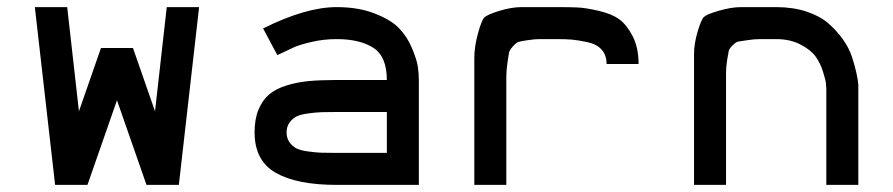

<svg xmlns="http://www.w3.org/2000/svg" viewBox="-20 -520 2512 540"><path d="M135 0 78 -500H169L202 -207L264 -385H354L416 -207L449 -500H540L483 0H392L309 -238L226 0Z M927 0Q815 0 755.5 -34Q696 -68 696 -148Q696 -185 707 -211.5Q718 -238 736.5 -254Q755 -270 785.5 -279.5Q816 -289 848.5 -292Q881 -295 927 -295H1068Q1068 -361 1030 -385.5Q992 -410 927 -410Q890 -410 856 -402Q822 -394 808 -387.5Q794 -381 760 -365L720 -440Q840 -500 927 -500Q988 -500 1034 -482Q1080 -464 1102.5 -440.5Q1125 -417 1138.5 -385Q1152 -353 1155 -333.5Q1158 -314 1158 -295V0ZM927 -90H1068V-205H927Q899 -205 884 -204.5Q869 -204 847 -201Q825 -198 814 -192.5Q803 -187 794.5 -175.5Q786 -164 786 -148Q786 -131 794.5 -119.5Q803 -108 814 -102.5Q825 -97 847 -94Q869 -91 883.5 -90.5Q898 -90 927 -90Z M1314 0V-250Q1314 -326 1314 -357Q1314 -388 1324 -425Q1334 -462 1342 -470.5Q1350 -479 1384.5 -489.5Q1419 -500 1447 -500Q1475 -500 1545 -500Q1583 -500 1605 -499Q1627 -498 1664 -489.5Q1701 -481 1722 -465.5Q1743 -450 1759.5 -418Q1776 -386 1776 -340H1686Q1686 -365 1672 -380.5Q1658 -396 1632 -401.5Q1606 -407 1589.5 -408.5Q1573 -410 1547 -410H1545Q1512 -410 1498 -410Q1484 -410 1464 -407Q1444 -404 1438 -402Q1432 -400 1422.5 -389.5Q1413 -379 1411.5 -371.5Q1410 -364 1407 -342Q1404 -320 1404 -303.5Q1404 -287 1404 -250V0Z M1932 0V-270Q1932 -340 1932 -368.5Q1932 -397 1942 -431Q1952 -465 1960 -472.5Q1968 -480 2002.5 -490Q2037 -500 2065 -500Q2093 -500 2163 -500Q2210 -500 2248 -487.5Q2286 -475 2309.5 -454.5Q2333 -434 2350.5 -409.5Q2368 -385 2376 -360.5Q2384 -336 2388.5 -315.5Q2393 -295 2394 -282V-270V0H2304V-270Q2304 -276 2303 -285.5Q2302 -295 2294.5 -319Q2287 -343 2273.5 -361.5Q2260 -380 2231 -395Q2202 -410 2163 -410Q2130 -410 2116 -410Q2102 -410 2082 -407Q2062 -404 2056 -403Q2050 -402 2040.5 -392.5Q2031 -383 2029.5 -376.5Q2028 -370 2025 -350.5Q2022 -331 2022 -316.5Q2022 -302 2022 -270V0Z"/></svg>

Font: Hermit
Style: Regular
Weight: 400
Designer: Pablo Caro
Version: Version 2.000;PS 002.000;hotconv 1.0.88;makeotf.lib2.5.64775